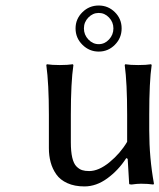

<svg xmlns="http://www.w3.org/2000/svg" viewBox="-20 -666 578 696"><path d="M439 -92.8 437 -91.8Q409.2 -48.8 369.1 -19.5Q329.1 9.8 286.1 9.8Q250.5 9.8 224.4 -2Q198.2 -13.7 184.1 -33.9Q169.9 -54.2 163.6 -77.9Q157.2 -101.6 157.2 -128.9V-250Q157.2 -362.3 147.9 -430.2L149.9 -433.1Q168 -430.2 196.8 -430.2Q225.6 -430.2 244.1 -433.1L246.1 -430.2Q236.8 -367.2 236.8 -250V-149.9Q236.8 -116.7 241.9 -94.7Q247.1 -72.8 257.1 -62.7Q267.1 -52.7 277.6 -49.3Q288.1 -45.9 303.2 -45.9Q337.9 -45.9 377 -77.9Q416 -109.9 440.9 -151.9V-250Q440.9 -365.7 432.1 -430.2L434.1 -433.1Q452.1 -430.2 481 -430.2Q509.8 -430.2 527.8 -433.1L529.8 -430.2Q521 -370.1 521 -250V-192.9Q521 -93.8 538.1 0L536.1 2.9Q516.6 0 491.2 0Q476.6 0 457 2.9Q448.2 2.9 448.2 0L442.9 -89.8ZM253.9 -563Q253.9 -597.2 278.6 -621.6Q303.2 -646 337.9 -646Q372.1 -646 396.5 -621.8Q420.9 -597.7 420.9 -563Q420.9 -528.3 396.5 -503.7Q372.1 -479 337.9 -479Q303.7 -479 278.8 -503.7Q253.9 -528.3 253.9 -563ZM300.3 -602.5Q284.2 -585.9 284.2 -563Q284.2 -540 300.3 -522.9Q316.4 -505.9 337.9 -505.9Q359.4 -505.9 375.2 -522.9Q391.1 -540 391.1 -563Q391.1 -585.9 375.2 -602.5Q359.4 -619.1 337.9 -619.1Q316.4 -619.1 300.3 -602.5Z"/></svg>

Font: Linear Smooth
Style: Regular
Weight: 400
Designer: Philipp H. Poll, Flanker
Foundry: Philipp H. Poll, reworked by Flanker
Version: Version 1.061 | FøM Fix